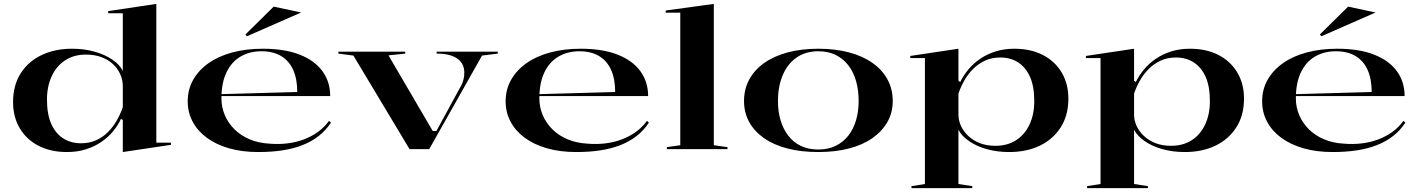

<svg xmlns="http://www.w3.org/2000/svg" viewBox="-20 -765 7283 985"><path d="M782 -745V-33H857V-22L610 15V-149L601 -156Q586 -123 560.5 -92Q535 -61 500 -37Q465 -13 421 1Q377 15 323 15Q241 15 179 -16.5Q117 -48 82 -106Q47 -164 47 -241Q47 -327 86 -388.5Q125 -450 193.5 -482.5Q262 -515 350 -515Q412 -515 465 -500Q518 -485 556 -459.5Q594 -434 610 -401V-697H535V-708ZM420 -485Q360 -485 315 -456Q270 -427 245.5 -374.5Q221 -322 221 -254Q221 -179 243 -129.5Q265 -80 304.5 -55Q344 -30 395 -30Q438 -30 472 -45Q506 -60 532.5 -86Q559 -112 578 -145Q597 -178 610 -215V-323Q610 -355 597 -384Q584 -413 559.5 -436Q535 -459 500 -472Q465 -485 420 -485Z M1328 -515Q1441 -515 1518 -484.5Q1595 -454 1634.5 -399.5Q1674 -345 1674 -272H1114V-282L1505 -293Q1505 -359 1484.5 -405.5Q1464 -452 1423 -477Q1382 -502 1321 -502Q1261 -502 1214.5 -475Q1168 -448 1142 -394Q1116 -340 1116 -260Q1116 -215 1133.5 -174Q1151 -133 1183.5 -101Q1216 -69 1261.5 -50Q1307 -31 1363 -28Q1410 -24 1455 -29.5Q1500 -35 1539.5 -50Q1579 -65 1611.5 -88.5Q1644 -112 1668 -145L1678 -136Q1651 -95 1614 -66.5Q1577 -38 1530.5 -20Q1484 -2 1428 6.5Q1372 15 1305 15Q1221 15 1154 -4.5Q1087 -24 1040 -59Q993 -94 968 -141.5Q943 -189 943 -245Q943 -306 971 -355.5Q999 -405 1050 -441Q1101 -477 1172 -496Q1243 -515 1328 -515ZM1247 -579 1239 -588 1384 -731 1525 -701Z M2081 0 1793 -480 1716 -490V-500H2059V-490L1973 -481L2200 -93H2219L2347 -328Q2354 -341 2358 -358Q2362 -375 2362 -393Q2362 -413 2354.5 -430.5Q2347 -448 2330 -461.5Q2313 -475 2286 -482.5Q2259 -490 2220 -490V-500H2534V-490L2453 -480L2182 0Z M2959 -515Q3072 -515 3149 -484.5Q3226 -454 3265.5 -399.5Q3305 -345 3305 -272H2745V-282L3136 -293Q3136 -359 3115.5 -405.5Q3095 -452 3054 -477Q3013 -502 2952 -502Q2892 -502 2845.5 -475Q2799 -448 2773 -394Q2747 -340 2747 -260Q2747 -215 2764.5 -174Q2782 -133 2814.5 -101Q2847 -69 2892.5 -50Q2938 -31 2994 -28Q3041 -24 3086 -29.5Q3131 -35 3170.5 -50Q3210 -65 3242.5 -88.5Q3275 -112 3299 -145L3309 -136Q3282 -95 3245 -66.5Q3208 -38 3161.5 -20Q3115 -2 3059 6.5Q3003 15 2936 15Q2852 15 2785 -4.5Q2718 -24 2671 -59Q2624 -94 2599 -141.5Q2574 -189 2574 -245Q2574 -306 2602 -355.5Q2630 -405 2681 -441Q2732 -477 2803 -496Q2874 -515 2959 -515Z M3642 -20 3712 -10V0H3401V-10L3470 -20V-700H3395V-711L3642 -745Z M4178 -515Q4266 -515 4336.5 -496Q4407 -477 4457 -441.5Q4507 -406 4533.5 -356.5Q4560 -307 4560 -246Q4560 -188 4533 -140Q4506 -92 4456.5 -57Q4407 -22 4336.5 -3.5Q4266 15 4178 15Q4089 15 4018.5 -3.5Q3948 -22 3898.5 -57Q3849 -92 3823 -140Q3797 -188 3797 -246Q3797 -307 3823.5 -356.5Q3850 -406 3900 -441.5Q3950 -477 4020.5 -496Q4091 -515 4178 -515ZM4178 -502Q4112 -502 4065.5 -469Q4019 -436 3995 -378Q3971 -320 3971 -246Q3971 -193 3984.5 -148Q3998 -103 4024 -69Q4050 -35 4088.5 -16.5Q4127 2 4178 2Q4228 2 4266.5 -16.5Q4305 -35 4331.5 -68.5Q4358 -102 4371.5 -147.5Q4385 -193 4385 -246Q4385 -302 4372 -348.5Q4359 -395 4332.5 -429.5Q4306 -464 4267.5 -483Q4229 -502 4178 -502Z M4656 200V190L4725 179V-467H4650V-478L4897 -515V-351L4906 -344Q4922 -377 4947.5 -408Q4973 -439 5008 -463Q5043 -487 5087 -501Q5131 -515 5184 -515Q5267 -515 5329 -483.5Q5391 -452 5426 -394Q5461 -336 5461 -259Q5461 -173 5421.5 -111.5Q5382 -50 5314 -17.5Q5246 15 5157 15Q5095 15 5042 0Q4989 -15 4951.5 -41Q4914 -67 4897 -99V179L4968 190V200ZM5087 -17Q5148 -17 5192.5 -45.5Q5237 -74 5261.5 -126Q5286 -178 5286 -246Q5286 -322 5264 -371Q5242 -420 5203 -445Q5164 -470 5112 -470Q5068 -470 5033.5 -454Q4999 -438 4972.5 -411.5Q4946 -385 4927.5 -352.5Q4909 -320 4897 -285V-177Q4897 -148 4909.5 -120Q4922 -92 4946.5 -68.5Q4971 -45 5006 -31Q5041 -17 5087 -17Z M5557 200V190L5626 179V-467H5551V-478L5798 -515V-351L5807 -344Q5823 -377 5848.5 -408Q5874 -439 5909 -463Q5944 -487 5988 -501Q6032 -515 6085 -515Q6168 -515 6230 -483.5Q6292 -452 6327 -394Q6362 -336 6362 -259Q6362 -173 6322.5 -111.5Q6283 -50 6215 -17.5Q6147 15 6058 15Q5996 15 5943 0Q5890 -15 5852.5 -41Q5815 -67 5798 -99V179L5869 190V200ZM5988 -17Q6049 -17 6093.5 -45.5Q6138 -74 6162.5 -126Q6187 -178 6187 -246Q6187 -322 6165 -371Q6143 -420 6104 -445Q6065 -470 6013 -470Q5969 -470 5934.5 -454Q5900 -438 5873.5 -411.5Q5847 -385 5828.5 -352.5Q5810 -320 5798 -285V-177Q5798 -148 5810.5 -120Q5823 -92 5847.5 -68.5Q5872 -45 5907 -31Q5942 -17 5988 -17Z M6840 -515Q6953 -515 7030 -484.5Q7107 -454 7146.5 -399.5Q7186 -345 7186 -272H6626V-282L7017 -293Q7017 -359 6996.5 -405.5Q6976 -452 6935 -477Q6894 -502 6833 -502Q6773 -502 6726.5 -475Q6680 -448 6654 -394Q6628 -340 6628 -260Q6628 -215 6645.5 -174Q6663 -133 6695.5 -101Q6728 -69 6773.5 -50Q6819 -31 6875 -28Q6922 -24 6967 -29.5Q7012 -35 7051.5 -50Q7091 -65 7123.5 -88.5Q7156 -112 7180 -145L7190 -136Q7163 -95 7126 -66.5Q7089 -38 7042.5 -20Q6996 -2 6940 6.5Q6884 15 6817 15Q6733 15 6666 -4.5Q6599 -24 6552 -59Q6505 -94 6480 -141.5Q6455 -189 6455 -245Q6455 -306 6483 -355.5Q6511 -405 6562 -441Q6613 -477 6684 -496Q6755 -515 6840 -515ZM6759 -579 6751 -588 6896 -731 7037 -701Z"/></svg>

Font: Kalnia SemiExpanded
Style: Regular
Weight: 400
Width: 6
Designer: Frida Medrano
Foundry: Frida Medrano
Version: Version 1.105